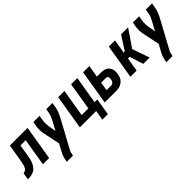

<svg xmlns="http://www.w3.org/2000/svg" viewBox="116 -1516 2727 2727"><g transform="rotate(-45 1479.5 -152.5)"><path d="M-41 0 -24 -105Q-9 -105 7 -112Q23 -119 33.5 -133Q44 -147 50 -162.5Q56 -178 60 -194Q64 -210 67.5 -225.5Q71 -241 73 -257L117 -520H472L386 0H261L329 -415H224L196 -244Q193 -226 189.5 -207.5Q186 -189 181.5 -170.5Q177 -152 170 -134Q163 -116 153.5 -99Q144 -82 132 -66Q120 -50 104 -37.5Q88 -25 70 -18Q52 -11 33 -6.5Q14 -2 -4.5 -1Q-23 0 -41 0Z M650 215H525L526 208Q532 175 540.5 142.5Q549 110 565 79L633 -47L582 -290Q574 -328 571.5 -367Q569 -406 576 -447L588 -520H713L701 -447Q695 -412 696.5 -377.5Q698 -343 704 -310L721 -208L793 -340Q806 -366 818 -392.5Q830 -419 835 -447L847 -520H972L960 -447Q953 -406 937.5 -367Q922 -328 902 -290L674 129Q664 148 659.5 168Q655 188 651 208Z M1306 149 1331 0H1002L1088 -520H1213L1144 -105H1278L1347 -520H1472L1403 -105H1458L1416 149Z M1502 0 1588 -520H1713L1683 -338H1765Q1790 -338 1814 -334Q1838 -330 1858.5 -318.5Q1879 -307 1893.5 -289Q1908 -271 1915 -248.5Q1922 -226 1922.5 -201.5Q1923 -177 1919 -152Q1915 -131 1908.5 -110.5Q1902 -90 1889 -71.5Q1876 -53 1858.5 -39Q1841 -25 1821 -16Q1801 -7 1780 -3.5Q1759 0 1738 0ZM1644 -105H1738Q1749 -105 1760.5 -110.5Q1772 -116 1779.5 -125.5Q1787 -135 1791 -146Q1795 -157 1797 -169Q1799 -180 1799 -190.5Q1799 -201 1795.5 -211Q1792 -221 1784 -227.5Q1776 -234 1765 -234H1665Z M2277 0 2211 -208H2177L2143 0H2018L2104 -520H2229L2194 -312H2217L2350 -520H2491L2314 -260L2405 0Z M2650 215H2525L2526 208Q2532 175 2540.5 142.5Q2549 110 2565 79L2633 -47L2582 -290Q2574 -328 2571.5 -367Q2569 -406 2576 -447L2588 -520H2713L2701 -447Q2695 -412 2696.5 -377.5Q2698 -343 2704 -310L2721 -208L2793 -340Q2806 -366 2818 -392.5Q2830 -419 2835 -447L2847 -520H2972L2960 -447Q2953 -406 2937.5 -367Q2922 -328 2902 -290L2674 129Q2664 148 2659.5 168Q2655 188 2651 208Z"/></g></svg>

Font: Iosevka Term Curly XBd Obl
Style: Regular
Weight: 800
Italic angle: -9°
Designer: Belleve Invis
Foundry: Belleve Invis
Version: Version 32.3.0